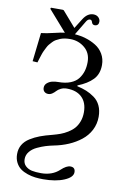

<svg xmlns="http://www.w3.org/2000/svg" viewBox="-108 -856 758 1151"><g transform="rotate(10 271.0 -281.0)"><path d="M54.2 -454.1 74.2 -628.9Q106 -632.3 151.1 -643.3Q196.3 -654.3 214.8 -655.8L104 -782.2L106.9 -789.1H179.2L185.1 -787.1L266.1 -693.8L303.2 -752.9Q328.6 -793.9 365.2 -793.9Q383.8 -793.9 395.5 -782.7Q407.2 -771.5 407.2 -755.9Q407.2 -744.6 400.9 -737.8Q394.5 -731 382.8 -731Q368.2 -731 363.8 -747.1Q360.4 -759.8 350.1 -759.8Q336.4 -759.8 326.2 -741.2L275.9 -657.2Q311 -654.8 343.3 -645Q375.5 -635.3 404.3 -617.7Q433.1 -600.1 450.4 -570.6Q467.8 -541 467.8 -503.9Q467.8 -448.2 435.3 -414.6Q402.8 -380.9 344.2 -357.9V-353Q376.5 -345.7 401.1 -335.7Q425.8 -325.7 450.4 -308.1Q475.1 -290.5 488.5 -261.7Q502 -232.9 502 -194.8Q502 -150.4 482.7 -113Q463.4 -75.7 429.9 -49.3Q396.5 -22.9 355 -5.1Q313.5 12.7 265.1 22Q241.2 26.9 219 33.7Q196.8 40.5 169.4 53.2Q142.1 65.9 125.5 86.2Q108.9 106.4 108.9 131.8Q108.9 157.7 125 173.1Q141.1 188.5 164.1 193.4Q187 198.2 220.2 198.2Q287.6 198.2 331.1 158.2Q363.3 127.9 387.2 127.9Q417 127.9 417 158.2Q417 189 366.2 210.4Q315.4 231.9 238.8 231.9Q213.4 231.9 190.4 229.2Q167.5 226.6 142.8 218.3Q118.2 210 100.3 197Q82.5 184.1 70.8 161.6Q59.1 139.2 59.1 109.9Q59.1 78.1 73.5 53.5Q87.9 28.8 116 11.2Q144 -6.3 174.6 -17.8Q205.1 -29.3 248 -40Q273.9 -46.9 295.2 -54.7Q316.4 -62.5 338.6 -76.2Q360.8 -89.8 376 -106.9Q391.1 -124 400.6 -149.2Q410.2 -174.3 410.2 -205.1Q410.2 -264.2 377.4 -296.1Q344.7 -328.1 285.2 -328.1Q265.1 -328.1 249 -320.1Q232.9 -312 224.6 -302.5Q216.3 -293 204.6 -284.9Q192.9 -276.9 180.2 -276.9Q165.5 -276.9 156.2 -285.6Q147 -294.4 147 -309.1Q147 -326.7 160.4 -338.1Q173.8 -349.6 191.2 -353.8Q208.5 -357.9 228 -357.9Q271 -357.9 301.8 -370.4Q332.5 -382.8 348.9 -404.5Q365.2 -426.3 372.6 -451.2Q379.9 -476.1 379.9 -505.9Q379.9 -561 342 -592.5Q304.2 -624 253.9 -624Q236.3 -624 220.9 -621.6Q205.6 -619.1 192.6 -613.8Q179.7 -608.4 169.2 -602.5Q158.7 -596.7 149.4 -586.7Q140.1 -576.7 133.3 -568.8Q126.5 -561 119.9 -547.6Q113.3 -534.2 108.9 -525.4Q104.5 -516.6 99.4 -501Q94.2 -485.4 91.6 -476.8Q88.9 -468.3 84 -452.1Z"/></g></svg>

Font: Common Serif SemiBold
Style: Regular
Weight: 600
Designer: Philipp H. Poll, Khaled Hosny
Foundry: Stefan Peev, Context Ltd.
Version: Version 1.026